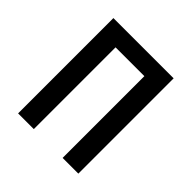

<svg xmlns="http://www.w3.org/2000/svg" viewBox="-150 -653 768 768"><g transform="rotate(45 233.5 -269.5)"><path d="M403.8 -539.1V0H314.9V-462.4H151.9V0H63V-539.1Z"/></g></svg>

Font: Open Sans Condensed Medium
Style: Regular
Weight: 500
Width: 3
Designer: Monotype Design Team
Foundry: Monotype Imaging Inc.
Version: Version 3.000